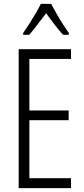

<svg xmlns="http://www.w3.org/2000/svg" viewBox="-20 -1033 432 987"><path d="M345 -66H76V-780H345V-730H131V-465H333V-415H131V-117H345ZM243 -1013Q255 -990 272 -960.5Q289 -931 306 -904.5Q323 -878 334 -863V-854H304Q283 -877 260.5 -906.5Q238 -936 217 -965Q196 -938 172.5 -906.5Q149 -875 130 -854H99V-863Q113 -883 130 -909.5Q147 -936 163 -963.5Q179 -991 190 -1013Z"/></svg>

Font: Noto Sans Malayalam UI ExtraCondensed Light
Style: Regular
Weight: 300
Width: 2
Designer: Jelle Bosma - Monotype Design Team
Foundry: Monotype Imaging Inc.
Version: Version 2.104; ttfautohint (v1.8.4.7-5d5b)